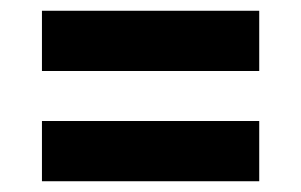

<svg xmlns="http://www.w3.org/2000/svg" viewBox="-20 -491 560 357"><path d="M58 -359V-471H462V-359ZM58 -154V-266H462V-154Z"/></svg>

Font: Bricolage Grotesque 18pt SemiBold
Style: Regular
Weight: 600
Version: Version 1.001;gftools[0.9.33.dev8+g029e19f]